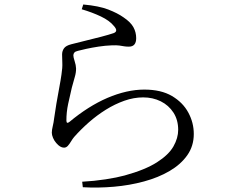

<svg xmlns="http://www.w3.org/2000/svg" viewBox="-20 -796 1040 859"><path d="M347.7 17Q401.1 14.2 452.3 6.3Q503.6 -1.6 537.6 -10.9Q630.1 -36.4 682.4 -70Q734.7 -103.5 756 -141Q777.2 -178.4 777.2 -215.1Q777.2 -259.5 756 -292.3Q734.8 -325 699.3 -342.7Q663.7 -360.3 620.7 -360.3Q578.7 -360.3 536.3 -345.3Q493.9 -330.3 453.6 -305.2Q413.4 -280.1 377.4 -248.5Q341.5 -216.8 311.9 -183.4Q304.8 -175 298 -163.6Q291.3 -152.2 283.8 -143.8Q276.3 -135.4 266.4 -135.4Q249 -135.4 231.5 -156.3Q222.7 -166.2 217.2 -179.2Q211.8 -192.3 211.8 -202.2Q211.8 -214.3 215.9 -231Q220 -247.7 222.1 -265.9Q226.1 -296.2 232.3 -332.3Q238.4 -368.4 245 -403.1Q251.6 -437.9 255 -462.5Q259.9 -493.7 258.8 -514.8Q257.8 -535.8 257.8 -552.1Q257.8 -567.8 266.3 -579.8Q274.8 -591.9 298.9 -598Q325.2 -605 361.5 -613.7Q397.9 -622.4 433.2 -631.7Q468.6 -641 488.3 -647.8Q511 -656.3 489.4 -679.9Q470.4 -703.7 431.4 -722.3Q392.5 -740.8 345.7 -754.5L352.5 -775.9Q422.3 -769.6 464.1 -753.5Q505.8 -737.4 532.3 -718.6Q564.7 -696.8 577 -674.1Q589.3 -651.4 589.3 -625.2Q589.3 -606.4 581.1 -596.8Q573 -587.3 556.6 -587.3Q543.9 -587.3 535 -588.9Q526.1 -590.5 513.9 -592.3Q501.8 -594 479.5 -593.1Q451.4 -592.1 421.1 -587.5Q390.7 -582.8 366.3 -577.5Q341.8 -572.2 328.8 -568.6Q317.2 -566 312.7 -560.8Q308.2 -555.6 308.2 -548.2Q308.2 -539.9 314 -522.3Q319.8 -504.7 320.3 -490Q320.7 -471.7 314.4 -450.8Q308.1 -429.8 301.3 -403.7Q293.2 -369.6 285 -331.6Q276.9 -293.7 277.1 -256.6Q277.3 -240 290.9 -250.8Q332.6 -285.6 375.2 -312.6Q417.9 -339.6 460.6 -358Q503.3 -376.3 545 -385.8Q586.6 -395.2 625.4 -395.2Q700.5 -395.2 749.3 -366.5Q798.1 -337.7 822.5 -292.4Q847 -247.2 847 -196.7Q847 -142.8 817.9 -101.5Q788.9 -60.3 738.7 -30.9Q688.5 -1.6 624.3 15.8Q560.1 33.3 489.7 39.4Q419.3 45.6 350.5 41.6Z"/></svg>

Font: Noto Serif HK ExtraLight
Style: Regular
Weight: 200
Designer: Ryoko NISHIZUKA 西塚涼子 (kana & ideographs); Frank Grießhammer (Latin, Greek & Cyrillic); Wenlong ZHANG 张文龙 (bopomofo); San
Foundry: Adobe
Version: Version 2.002-H1;hotconv 1.1.0;makeotfexe 2.6.0